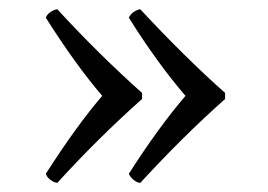

<svg xmlns="http://www.w3.org/2000/svg" viewBox="-20 -425 585 419"><path d="M290 -222.2V-209Q193.4 -123 105 -25.9Q97.7 -26.9 89.8 -32.7Q82 -38.6 80.1 -45.9Q146.5 -149.9 203.1 -215.8Q144.5 -284.2 80.1 -386.2Q82 -393.1 89.6 -398.4Q97.2 -403.8 105 -404.8Q196.3 -305.7 290 -222.2ZM471.2 -222.2V-209Q380.4 -128.4 286.1 -25.9Q278.8 -26.4 271.5 -32.5Q264.2 -38.6 261.2 -45.9Q326.2 -147.5 384.8 -215.8Q324.2 -286.1 261.2 -386.2Q264.2 -393.6 271.5 -398.7Q278.8 -403.8 286.1 -404.8Q383.8 -299.8 471.2 -222.2Z"/></svg>

Font: Common Serif News
Style: Regular
Weight: 450
Designer: Philipp H. Poll, Khaled Hosny
Foundry: Stefan Peev, Context Ltd.
Version: Version 1.026